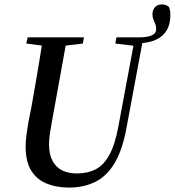

<svg xmlns="http://www.w3.org/2000/svg" viewBox="-20 -833 791 869"><path d="M96 -170Q96 -193 99.5 -220.5Q103 -248 108 -277L123 -353Q133 -411 142 -462Q151 -513 159 -562.5Q167 -612 175 -664H284L214 -277Q209 -251 205.5 -226.5Q202 -202 202 -179Q202 -134 218 -104.5Q234 -75 262 -61.5Q290 -48 327 -48Q377 -48 413.5 -67Q450 -86 475.5 -133Q501 -180 516 -262L591 -664H629L553 -257Q535 -157 500 -97Q465 -37 412.5 -10.5Q360 16 291 16Q236 16 191.5 -2Q147 -20 121.5 -60.5Q96 -101 96 -170ZM609 -637 612 -664Q647 -664 667 -673Q687 -682 687 -702Q687 -714 683 -724Q679 -734 674.5 -744.5Q670 -755 670 -768Q670 -787 681 -800Q692 -813 713 -813Q723 -813 731 -810Q739 -807 745 -801Q748 -794 749.5 -784.5Q751 -775 751 -765Q751 -724 735 -696.5Q719 -669 687.5 -654Q656 -639 609 -637ZM99 -636 105 -664H360L355 -636L241 -622H205ZM502 -636 507 -664H614L608 -625H593Z"/></svg>

Font: Source Serif 4 48pt SemiBold
Style: Italic
Weight: 600
Italic angle: -12°
Designer: Frank Grießhammer
Foundry: Adobe Systems Incorporated
Version: Version 4.004;hotconv 1.0.116;makeotfexe 2.5.65601